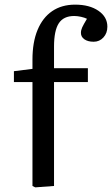

<svg xmlns="http://www.w3.org/2000/svg" viewBox="-20 -802 483 828"><path d="M132 6 120 0V-448H40V-495L120 -505V-545Q120 -620 142 -673Q164 -726 205 -754Q246 -782 304 -782Q366 -782 404.5 -755.5Q443 -729 443 -687Q443 -659 426 -640.5Q409 -622 384 -622Q359 -622 344 -632.5Q329 -643 329 -660Q329 -672 334.5 -684Q340 -696 355 -721Q345 -726 329.5 -729.5Q314 -733 300 -733Q254 -733 233.5 -701.5Q213 -670 213 -601V-508H359V-448H213V0Z"/></svg>

Font: Literata 18pt
Style: Regular
Weight: 400
Designer: Latin by Veronika Burian and Jose Scaglione. Greek by Irene Vlachou. Cyrillic by Vera Evstafieva.
Foundry: TypeTogether
Version: Version 3.103;gftools[0.9.29]